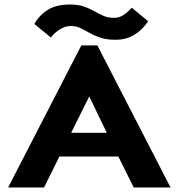

<svg xmlns="http://www.w3.org/2000/svg" viewBox="-20 -830 790 850"><path d="M572 0 504 -137H243L175 0H16L340 -629H411L735 0ZM375 -403 295 -242H453ZM563 -796 636 -736Q609 -696 573 -675Q537 -654 492 -654Q453 -654 425.5 -663Q398 -672 377 -684Q356 -696 336.5 -705.5Q317 -715 294 -715Q269 -715 245 -700Q221 -685 205 -664L132 -724Q155 -764 192.5 -787Q230 -810 290 -810Q326 -810 352 -801Q378 -792 398.5 -780Q419 -768 439 -759.5Q459 -751 484 -751Q508 -751 527.5 -764Q547 -777 563 -796Z"/></svg>

Font: Inconsolata ExtraExpanded Black
Style: Regular
Weight: 900
Width: 8
Monospace: yes
Designer: Raph Levien, Cyreal, Brenton Simpson
Foundry: Raph Levien, Cyreal, Google
Version: Version 3.001; ttfautohint (v1.8.2.53-6de2)